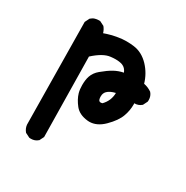

<svg xmlns="http://www.w3.org/2000/svg" viewBox="-135 -544 770 794"><g transform="rotate(30 250.0 -147.5)"><path d="M113.8 -430.2Q116.7 -430.2 120.6 -430.2L142.1 -419.4Q151.9 -407.7 156.2 -392.6Q185.5 -403.3 218.3 -408.7Q238.3 -412.1 257.1 -412.1Q275.9 -412.1 293.5 -409.7Q333.5 -404.3 365.2 -371.1Q395.5 -338.9 407.7 -296.4Q428.2 -292.5 445.8 -280.3Q458 -266.6 458 -247.1Q458 -244.1 457.5 -239.7L446.8 -218.3L445.8 -217.8Q432.6 -206.1 413.1 -206.1Q413.1 -206.1 412.6 -206.1Q413.1 -203.6 413.1 -201.2Q413.1 -171.4 403.3 -144.5Q392.6 -113.3 357.4 -78.6Q325.2 -46.9 289.1 -46.9Q285.2 -46.9 280.8 -47.4Q240.2 -51.8 220.2 -76.9Q200.2 -102.1 192.9 -127.4Q188.5 -143.6 188.5 -163.6Q188.5 -189.5 194.3 -206.5Q202.1 -229 221.7 -245.1Q248 -267.1 268.8 -278.6Q289.6 -290 312.5 -294.4Q304.7 -314 288.1 -320.3Q274.9 -325.2 254.9 -325.2Q244.6 -325.2 232.4 -323.7Q198.2 -320.3 153.8 -279.8L159.7 101.1L148.9 122.6L147.9 123Q134.8 134.8 115.2 134.8Q112.3 134.8 107.9 134.3L86.4 123.5Q74.7 109.9 72.8 92.3Q72.8 91.8 66.9 -395L77.6 -416.5Q86.9 -424.8 96.2 -427.5Q105.5 -430.2 113.8 -430.2ZM283.2 -142.1Q286.1 -139.2 290.3 -139.2Q294.4 -139.2 298.8 -140.6Q325.2 -167.5 325.7 -205.1Q300.3 -199.2 288.1 -187Q278.3 -177.2 278.3 -162.1Q278.3 -147 283.2 -142.1Z"/></g></svg>

Font: Bakudai
Style: Medium
Weight: 500
Version: Version 1.48